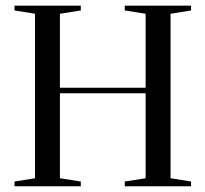

<svg xmlns="http://www.w3.org/2000/svg" viewBox="-20 -652 718 672"><path d="M648.7 -16.7V0H416.7V-16.7L489.7 -28.2V-325.6H189.7V-28.2L262.8 -16.7V0H30.8V-16.7L102.6 -28.2V-603.8L30.8 -615.4V-632.1H262.8V-615.4L189.7 -603.8V-344.9H489.7V-603.8L416.7 -615.4V-632.1H648.7V-615.4L576.9 -603.8V-28.2Z"/></svg>

Font: Suranna
Style: Regular
Weight: 400
Version: Version 1.0.5; ttfautohint (v1.2.42-39fb)